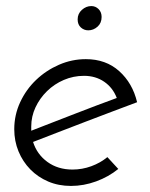

<svg xmlns="http://www.w3.org/2000/svg" viewBox="-20 -605 494 633"><path d="M370 -48Q338 -22 297 -7Q256 8 214 8Q173 8 139 -6.5Q105 -21 80 -46.5Q55 -72 41 -106Q27 -140 27 -179Q27 -226 46.5 -268Q66 -310 99 -341.5Q132 -373 174.5 -391.5Q217 -410 263 -410Q329 -410 373 -370.5Q417 -331 432 -268Q397 -255 353.5 -238.5Q310 -222 264 -204.5Q218 -187 173 -169.5Q128 -152 89 -137Q102 -96 136.5 -71Q171 -46 219 -46Q251 -46 281 -57Q311 -68 334 -87ZM365 -282Q352 -316 323.5 -335.5Q295 -355 257 -355Q222 -355 190.5 -341.5Q159 -328 135 -304.5Q111 -281 97 -251Q83 -221 83 -188V-174Q116 -187 152.5 -201Q189 -215 226 -229.5Q263 -244 299 -257.5Q335 -271 365 -282ZM236 -541Q236 -560 250 -572.5Q264 -585 281 -585Q295 -585 305 -575Q315 -565 315 -549Q315 -529 301.5 -517Q288 -505 271 -505Q257 -505 246.5 -514.5Q236 -524 236 -541Z"/></svg>

Font: Josefin Sans
Style: Italic
Weight: 400
Italic angle: -7.5°
Designer: Santiago Orozco
Foundry: Typemade